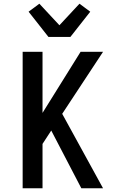

<svg xmlns="http://www.w3.org/2000/svg" viewBox="-20 -1014 640 1034"><path d="M418 0 256 -311 209 -239V0H102V-735H209V-406L414 -735H535L315 -401L535 0ZM241 -815 134 -951 192 -994 300 -878 408 -994 466 -951 359 -815Z"/></svg>

Font: Iosevka Semibold Extended
Style: Regular
Weight: 600
Width: 7
Monospace: yes
Designer: Belleve Invis
Foundry: Belleve Invis
Version: Version 32.5.0; ttfautohint (v1.8.4)